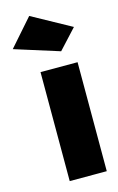

<svg xmlns="http://www.w3.org/2000/svg" viewBox="-134 -807 524 856"><g transform="rotate(-15 128.5 -379.0)"><path d="M77 0V-503H248V0ZM190 -569 -16 -634 93 -758 273 -659Z"/></g></svg>

Font: Cairo Play Black
Style: Regular
Weight: 900
Version: Version 3.119